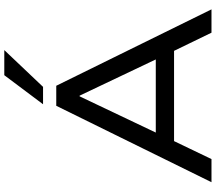

<svg xmlns="http://www.w3.org/2000/svg" viewBox="-74 -906 981 872"><g transform="rotate(-90 416.0 -470.5)"><path d="M24 0 371 -705H462L809 0H703L606 -200L656 -170H175L225 -200L129 0ZM414 -599 239 -231 210 -253H621L592 -231L417 -599ZM378 -765 510 -941H624L457 -765Z"/></g></svg>

Font: Nunito Sans 10pt SemiExpanded Medium
Style: Regular
Weight: 500
Width: 6
Designer: Vernon Adams
Foundry: Vernon Adams
Version: Version 3.101;gftools[0.9.27]